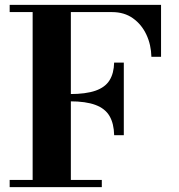

<svg xmlns="http://www.w3.org/2000/svg" viewBox="-20 -774 742 794"><path d="M606.1 -539Q605 -589 585.3 -630.9Q565.6 -672.9 529.8 -698.4Q494 -724 443.4 -724H20V-754H646V-539ZM20 0V-30H401V0ZM115 -14V-754H273V-14ZM452.1 -215Q451 -263 433 -294Q415 -325 375 -340Q335 -355 269 -355V-385Q335 -385 375 -399Q415 -413 433 -442Q451 -471 452 -515H492V-215Z"/></svg>

Font: Libre Bodoni
Style: Regular
Weight: 400
Designer: Pablo Impallari, Rodrigo Fuenzalida
Foundry: Impallari Type
Version: Version 2.005;gftools[0.9.23]